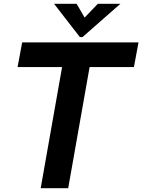

<svg xmlns="http://www.w3.org/2000/svg" viewBox="-20 -985 745 1005"><path d="M337 0H193L305 -634H72L96 -763H705L681 -634H449ZM412 -791H398L263 -965H381L423 -893L492 -965H610Z"/></svg>

Font: Open Sauce One
Style: Bold Italic
Weight: 700
Italic angle: -10°
Designer: Alfredo Marco Pradil
Foundry: Creative Sauce Fz LLC
Version: Version 1.477